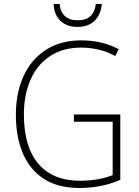

<svg xmlns="http://www.w3.org/2000/svg" viewBox="-20 -926 690 956"><path d="M348 -356H579V-31Q533 -10 480.5 0Q428 10 375 10Q270 10 200 -34.5Q130 -79 94.5 -161Q59 -243 59 -355Q59 -463 97 -546.5Q135 -630 208 -677.5Q281 -725 385 -725Q435 -725 481.5 -714.5Q528 -704 571 -681L554 -647Q511 -670 468.5 -679.5Q426 -689 384 -689Q293 -689 229 -646.5Q165 -604 132 -529Q99 -454 99 -356Q99 -195 171 -110.5Q243 -26 379 -26Q427 -26 467.5 -33.5Q508 -41 541 -54V-320H348ZM487 -906Q482 -853 451 -822.5Q420 -792 366 -792Q313 -792 281.5 -821.5Q250 -851 247 -906H277Q280 -868 302.5 -846.5Q325 -825 367 -825Q409 -825 431 -846.5Q453 -868 457 -906Z"/></svg>

Font: Noto Sans Armenian SemiCondensed ExtraLight
Style: Regular
Weight: 200
Width: 4
Designer: Monotype Design Team
Foundry: Monotype Imaging Inc.
Version: Version 2.008; ttfautohint (v1.8.4.7-5d5b)